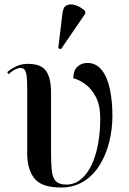

<svg xmlns="http://www.w3.org/2000/svg" viewBox="-20 -824 573 854"><path d="M251 10Q165 10 133 -30.5Q101 -71 101 -141V-425Q101 -479 96 -500Q91 -521 71 -522Q62 -522 48 -515.5Q34 -509 18 -494L12 -503Q29 -518 52 -529Q75 -540 104 -540Q162 -540 184.5 -509Q207 -478 207 -412V-145Q207 -95 210.5 -64Q214 -33 228.5 -18Q243 -3 276 -3Q321 -3 355 -41Q389 -79 407.5 -145.5Q426 -212 426 -297Q426 -355 406.5 -392.5Q387 -430 359 -450Q331 -470 306 -476Q306 -509 323.5 -526.5Q341 -544 368 -544Q408 -544 433 -512Q458 -480 469 -426.5Q480 -373 480 -309Q480 -248 465.5 -191Q451 -134 422.5 -88.5Q394 -43 351 -16.5Q308 10 251 10ZM251 -605 239 -610 258 -766Q261 -793 277 -800.5Q293 -808 315.5 -801Q338 -794 359 -775V-763Z"/></svg>

Font: Noto Serif Display SemiCondensed Medium
Style: Regular
Weight: 500
Width: 4
Designer: Monotype Design Team
Foundry: Monotype Imaging Inc.
Version: Version 2.009